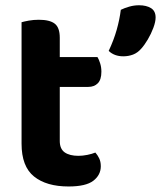

<svg xmlns="http://www.w3.org/2000/svg" viewBox="-20 -681 600 716"><path d="M60.4 -264H202.9V-155.1Q202.9 -125.8 221.2 -112.8Q239.6 -99.9 272.5 -99.9Q288.1 -99.9 305.6 -103.4Q323 -106.9 335.6 -112.1Q343.7 -103.2 349.8 -90.7Q355.9 -78.1 355.9 -61.1Q355.9 -28.5 328.1 -7Q300.3 14.4 235.8 14.4Q153.1 14.4 106.7 -23Q60.4 -60.4 60.4 -145.1ZM150.4 -356.9V-468.3H343.4Q348.6 -460.1 353.3 -445.4Q358.1 -430.7 358.1 -413.6Q358.1 -384.1 344.8 -370.5Q331.5 -356.9 308.9 -356.9ZM202.9 -238.3H60.4V-598.1Q69.6 -600.8 87.2 -604.1Q104.8 -607.3 124.7 -607.3Q165.5 -607.3 184.2 -592.7Q202.9 -578.2 202.9 -540ZM506.8 -499.7Q493.1 -484 476.2 -477.5Q459.2 -471 439.7 -471Q406.6 -471 385.3 -491.1Q404.2 -531.1 415.2 -569.9Q426.1 -608.6 430.5 -644.4Q444.5 -651.3 462.2 -656.3Q480 -661.4 498.5 -661.4Q525.8 -661.4 543.1 -650.7Q560.3 -640 560.3 -615.8Q560.3 -599.8 551.9 -577.2Q543.5 -554.6 531.2 -533.9Q518.9 -513.1 506.8 -499.7Z"/></svg>

Font: Baloo Bhaina 2
Style: Regular
Weight: 400
Designer: Yesha Goshar, Manish Minz, Shuchita Grover and Ek Type
Foundry: Ek Type
Version: Version 1.700